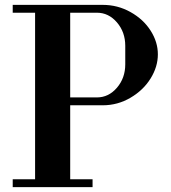

<svg xmlns="http://www.w3.org/2000/svg" viewBox="-20 -768 700 788"><path d="M32.2 0V-32.2H124V-715.8H32.2V-748H401.9Q462.9 -748 515.6 -718.5Q568.4 -689 598.1 -642.3Q627.9 -595.7 627.9 -544.9Q627.9 -494.1 598.1 -446Q568.4 -397.9 515.6 -366.9Q462.9 -335.9 401.9 -335.9H268.1V-32.2H359.9V0ZM268.1 -368.2H377.9Q425.8 -368.2 460 -408Q494.1 -447.8 494.1 -503.9V-580.1Q494.1 -636.2 460 -676Q425.8 -715.8 377.9 -715.8H268.1Z"/></svg>

Font: Fin Serif Display
Style: Italic
Weight: 400
Designer: J. Blake Harris
Version: Version 1.006;FEAKit 1.0